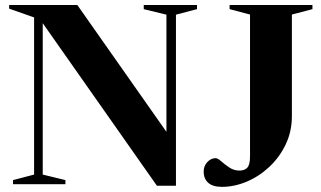

<svg xmlns="http://www.w3.org/2000/svg" viewBox="-20 -735 1282 766"><path d="M116 -38.5V-665.5L16.5 -700.5V-715H288.5L644 -209V-676.5L553.5 -698.5V-715H766V-698.5L682 -676.5V6H606L150.5 -642.5V-38.5L241 -16.5V0H32V-16.5ZM1144.5 -272Q1144.5 -210.5 1119.8 -158.8Q1095 -107 1054.2 -69Q1013.5 -31 964 -10.2Q914.5 10.5 865.5 10.5Q828.5 10.5 810.5 -6Q792.5 -22.5 792.5 -50Q792.5 -73 807.2 -88.5Q822 -104 840 -104Q848.5 -104 862.2 -91.8Q876 -79.5 894.5 -67Q913 -54.5 935 -54.5Q956.5 -54.5 967 -66.5Q977.5 -78.5 977.5 -111V-677L896 -698.5V-715H1226.5V-698.5L1144.5 -677Z"/></svg>

Font: Newsreader Display SemiBold
Style: Regular
Weight: 600
Designer: Hugues Gentile
Foundry: Production Type
Version: Version 1.001